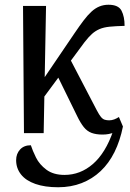

<svg xmlns="http://www.w3.org/2000/svg" viewBox="-20 -561 546 809"><path d="M225 228Q169 228 129 214Q89 200 68.5 174Q48 148 48 114Q48 87 64.5 69Q81 51 110 51Q117 73 131.5 102.5Q146 132 175.5 154Q205 176 252 176Q285 176 315 164.5Q345 153 371.5 130Q398 107 419.5 72Q441 37 457 -10L498 -28Q486 32 462.5 79.5Q439 127 404 160Q369 193 324 210.5Q279 228 225 228ZM140 -118 144 -200 294 -421Q315 -452 332.5 -475Q350 -498 366 -512.5Q382 -527 399.5 -534Q417 -541 437 -541Q479 -541 492 -516Q505 -491 505 -452Q467 -451 442 -448.5Q417 -446 399.5 -438.5Q382 -431 367.5 -418Q353 -405 336 -383ZM81 0 77 -536H174L164 0ZM412 6Q385 6 366 -1Q347 -8 333 -25.5Q319 -43 305 -72L207 -272L265 -332L388 -96Q398 -77 405.5 -68Q413 -59 421.5 -56.5Q430 -54 440 -54Q451 -54 461.5 -58Q472 -62 481 -68L498 -28Q483 -13 461.5 -3.5Q440 6 412 6Z"/></svg>

Font: Noto Serif Condensed
Style: Regular
Weight: 400
Width: 3
Designer: Monotype Design Team
Foundry: Monotype Imaging Inc.
Version: Version 2.015